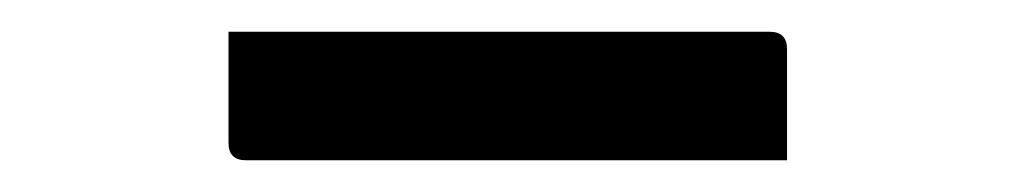

<svg xmlns="http://www.w3.org/2000/svg" viewBox="-20 -774 640 121"><path d="M124 -754H465Q476 -754 476 -743V-673H135Q124 -673 124 -684Z"/></svg>

Font: Recursive Mn Lnr St
Style: Regular
Weight: 400
Monospace: yes
Version: Version 1.079;hotconv 1.0.112;makeotfexe 2.5.65598; ttfautoh